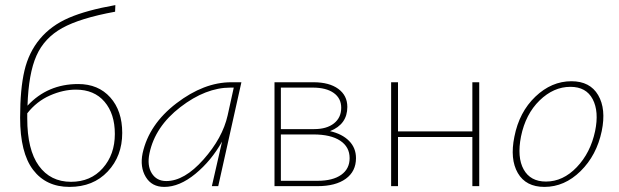

<svg xmlns="http://www.w3.org/2000/svg" viewBox="-20 -731 2431 754"><path d="M287 -401Q366 -401 413 -348.5Q460 -296 460 -209Q460 -118 403 -57.5Q346 3 253 3Q161 3 110 -64Q59 -131 59 -269Q59 -381 76 -453.5Q93 -526 137 -578.5Q181 -631 250.5 -661Q320 -691 433 -711L432 -685Q295 -660 224.5 -621Q154 -582 123 -512Q92 -442 88 -316Q167 -401 287 -401ZM259 -17Q336 -17 383.5 -70.5Q431 -124 431 -205Q431 -284 390.5 -331.5Q350 -379 278 -379Q228 -379 176 -356Q124 -333 87 -286V-266Q87 -143 132.5 -80Q178 -17 259 -17Z M888 -408H928L837 0H812L852 -175Q810 -100 747.5 -48.5Q685 3 625 3Q576 3 552.5 -36Q529 -75 540 -129Q565 -243 673 -325.5Q781 -408 888 -408ZM633 -20Q704 -20 779 -104.5Q854 -189 874 -278L898 -387H885Q788 -387 688.5 -310.5Q589 -234 567 -129Q557 -81 576 -50.5Q595 -20 633 -20Z M1276 -216Q1324 -205 1351 -177.5Q1378 -150 1378 -110Q1378 -58 1338 -29Q1298 0 1227 0H1058V-408H1211Q1273 -408 1308.5 -382Q1344 -356 1344 -311Q1344 -243 1276 -216ZM1208 -387H1083V-224H1214Q1263 -224 1291.5 -246.5Q1320 -269 1320 -308Q1320 -345 1290.5 -366Q1261 -387 1208 -387ZM1227 -21Q1287 -21 1320 -44.5Q1353 -68 1353 -110Q1353 -154 1316 -178.5Q1279 -203 1211 -203H1083V-21Z M1835 -408H1862V0H1835V-193H1543V0H1516V-408H1543V-215H1835Z M2118 3Q2045 3 2013.5 -51.5Q1982 -106 2000 -194Q2019 -291 2082.5 -351.5Q2146 -412 2224 -412Q2297 -412 2329 -357.5Q2361 -303 2343 -216Q2323 -121 2260 -59Q2197 3 2118 3ZM2124 -18Q2191 -18 2245 -74.5Q2299 -131 2317 -216Q2333 -293 2307.5 -341.5Q2282 -390 2220 -390Q2154 -390 2099 -336.5Q2044 -283 2026 -195Q2010 -113 2036.5 -65.5Q2063 -18 2124 -18Z"/></svg>

Font: EauTestText Extralight
Style: Italic
Weight: 250
Italic angle: -12°
Designer: Christian Thalmann (Catharsis Fonts)
Version: Version 0.001;PS 000.001;hotconv 1.0.88;makeotf.lib2.5.64775